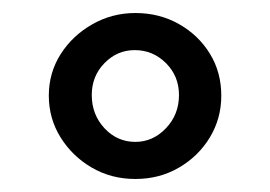

<svg xmlns="http://www.w3.org/2000/svg" viewBox="-20 -730 415 295"><path d="M188 -455Q151 -455 121 -472.5Q91 -490 73 -519Q55 -548 55 -583Q55 -618 73 -646.5Q91 -675 121.5 -692.5Q152 -710 188 -710Q225 -710 255 -693Q285 -676 302.5 -647.5Q320 -619 320 -583Q320 -548 302.5 -519Q285 -490 255 -472.5Q225 -455 188 -455ZM188 -512Q215 -512 235 -533Q255 -554 255 -584Q255 -613 235 -633Q215 -653 187 -653Q160 -653 140.5 -633Q121 -613 121 -584Q121 -554 140.5 -533Q160 -512 188 -512Z"/></svg>

Font: Arima Thin SemiBold
Style: Regular
Weight: 600
Version: Version 1.100